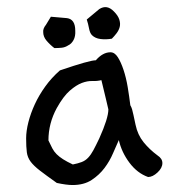

<svg xmlns="http://www.w3.org/2000/svg" viewBox="-20 -546 506 551"><path d="M307 -513Q319 -501 322.5 -489.5Q326 -478 323.5 -468.5Q321 -459 314.5 -450.5Q308 -442 301 -435Q284 -432 268.5 -434Q253 -436 244 -445Q238 -451 235.5 -464.5Q233 -478 229 -490L265 -520Q287 -534 307 -513ZM196 -458Q197 -442 191 -431Q185 -420 176 -416Q167 -410 157 -409Q147 -408 136 -408Q123 -418 113 -430Q104 -441 104 -454Q103 -464 112 -475Q119 -486 126 -498L172 -494Q196 -491 196 -458ZM432 -100Q446 -91 446 -78Q446 -64 432 -51Q418 -38 405 -38Q374 -49 351.5 -79Q329 -109 321 -144Q314 -129 304.5 -106.5Q295 -84 280 -64Q265 -44 243 -29.5Q221 -15 188 -15Q171 -15 143 -21Q112 -43 94.5 -56.5Q77 -70 68 -82Q59 -94 57 -109Q55 -124 55 -149Q55 -170 61.5 -195.5Q68 -221 80 -247Q92 -273 110 -298Q128 -323 152 -344Q196 -359 221 -366Q246 -373 255 -373Q275 -396 297 -396Q309 -396 318 -382Q327 -368 334.5 -345.5Q342 -323 346.5 -296Q351 -269 354 -244Q357 -239 359 -232.5Q361 -226 363 -216L369 -188Q375 -159 392 -138Q409 -117 432 -100ZM291 -232Q289 -241 284 -262Q279 -283 271 -316Q259 -313 245 -313.5Q231 -314 215 -308Q199 -302 180.5 -286Q162 -270 143 -236Q119 -192 119 -143Q125 -130 130 -120.5Q135 -111 142.5 -103.5Q150 -96 161 -89Q172 -82 189 -74Q204 -77 214.5 -81Q225 -85 233 -93.5Q241 -102 248 -115Q255 -128 265 -149Q291 -207 291 -232Z"/></svg>

Font: Gaegu
Style: Accents-Regular
Weight: 400
Designer: JIKJI
Foundry: JIKJI
Version: Version 1.00